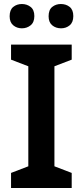

<svg xmlns="http://www.w3.org/2000/svg" viewBox="-20 -936 412 956"><path d="M337 0H35V-75L121 -108V-606L35 -639V-714H337V-639L251 -606V-108L337 -75ZM28 -855Q28 -887 46 -901.5Q64 -916 89 -916Q114 -916 132.5 -901.5Q151 -887 151 -856Q151 -825 132.5 -810Q114 -795 89 -795Q64 -795 46 -810Q28 -825 28 -855ZM222 -855Q222 -887 240 -901.5Q258 -916 283 -916Q309 -916 327 -901.5Q345 -887 345 -856Q345 -825 327 -810Q309 -795 284 -795Q258 -795 240 -810Q222 -825 222 -855Z"/></svg>

Font: Noto Sans Nag Mundari SemiBold
Style: Regular
Weight: 600
Version: Version 1.000